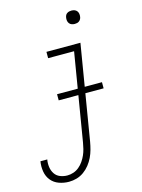

<svg xmlns="http://www.w3.org/2000/svg" viewBox="-166 -796 802 1086"><g transform="rotate(-15 235.0 -253.0)"><path d="M100 213Q70 213 42 203Q14 193 -4 171Q-22 149 -27 119Q-32 89 -27 59H13Q9 81 12 103Q15 125 26.5 142.5Q38 160 58 168Q78 176 100 176Q118 176 136 170Q154 164 169 151.5Q184 139 195 123Q206 107 213.5 90Q221 73 225.5 55Q230 37 233 19L318 -493H166V-530H365L273 25Q269 48 263 70Q257 92 247 113Q237 134 222 153Q207 172 187.5 186Q168 200 145.5 206.5Q123 213 100 213ZM362 -641Q353 -641 344.5 -644Q336 -647 330.5 -654Q325 -661 323.5 -670.5Q322 -680 324 -690Q325 -696 328 -702Q331 -708 337 -712Q343 -716 349.5 -717.5Q356 -719 362 -719Q372 -719 380.5 -716Q389 -713 394.5 -706Q400 -699 401.5 -689.5Q403 -680 401 -670Q400 -664 396.5 -658Q393 -652 387.5 -648Q382 -644 375.5 -642.5Q369 -641 362 -641ZM162 -247V-283H425V-247Z"/></g></svg>

Font: Iosevka Slab XLtObl
Style: Regular
Weight: 200
Italic angle: -9°
Monospace: yes
Designer: Belleve Invis
Foundry: Belleve Invis
Version: Version 11.1.1; ttfautohint (v1.8.3)